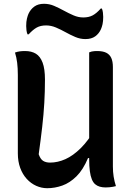

<svg xmlns="http://www.w3.org/2000/svg" viewBox="-20 -979 690 1012"><path d="M591 2Q584 4 575.5 5.5Q567 7 557 8Q547 9 537 9Q520 9 506 5Q492 1 481.5 -8Q471 -17 464 -34Q457 -51 453.5 -77Q450 -103 450 -140Q450 -255 450 -339.5Q450 -424 450 -488Q450 -552 450 -603.5Q450 -655 450 -703Q457 -706 463.5 -707.5Q470 -709 477.5 -709.5Q485 -710 492 -710Q522 -710 540 -701Q558 -692 566.5 -673.5Q575 -655 575 -626Q575 -561 575 -495Q575 -429 575 -363.5Q575 -298 575 -232.5Q575 -167 575 -101Q575 -73 579 -48Q583 -23 591 2ZM229 13Q199 13 171 0.5Q143 -12 121 -36Q99 -60 86.5 -94Q74 -128 74 -171Q74 -239 74 -308.5Q74 -378 74 -447.5Q74 -517 74 -584Q74 -619 70.5 -648Q67 -677 59 -702Q73 -707 85.5 -708.5Q98 -710 112 -710Q146 -710 169 -696Q192 -682 204.5 -649Q217 -616 217 -559Q217 -497 213.5 -436.5Q210 -376 202.5 -310.5Q195 -245 184 -166Q193 -140 207.5 -131Q222 -122 244 -122Q284 -122 324.5 -140Q365 -158 405.5 -198Q446 -238 483 -302V-146H444Q418 -84 383 -49.5Q348 -15 308.5 -1Q269 13 229 13ZM419 -887Q448 -887 468.5 -898Q489 -909 511 -934H517Q521 -925 522.5 -912.5Q524 -900 524 -890Q524 -867 520.5 -851.5Q517 -836 512 -825Q502 -802 482 -787.5Q462 -773 430 -773Q403 -773 377 -784Q351 -795 326 -809Q301 -823 275 -834Q249 -845 223 -845Q194 -845 174 -834Q154 -823 131 -798H125Q121 -807 119.5 -819.5Q118 -832 118 -842Q118 -865 122 -881Q126 -897 130 -906Q141 -930 161 -944.5Q181 -959 212 -959Q240 -959 265.5 -948Q291 -937 316.5 -923Q342 -909 367.5 -898Q393 -887 419 -887Z"/></svg>

Font: Recursive Casual SemiBold
Style: Regular
Weight: 600
Version: Version 1.047